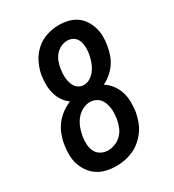

<svg xmlns="http://www.w3.org/2000/svg" viewBox="-182 -845 863 955"><g transform="rotate(-30 250.0 -367.5)"><path d="M205 8Q177 8 149.5 2Q122 -4 99.5 -18.5Q77 -33 61 -55Q45 -77 36.5 -102.5Q28 -128 27.5 -156.5Q27 -185 32 -214Q36 -241 46 -267.5Q56 -294 73 -317Q90 -340 113.5 -357.5Q137 -375 164 -386Q144 -400 130 -421Q116 -442 109.5 -466Q103 -490 102.5 -516Q102 -542 106 -569Q112 -603 128 -636.5Q144 -670 171.5 -695Q199 -720 234 -731.5Q269 -743 304 -743Q304 -743 304 -743Q304 -743 304 -743Q331 -743 356.5 -737Q382 -731 403 -717Q424 -703 438 -682Q452 -661 459.5 -636.5Q467 -612 467.5 -585.5Q468 -559 463 -532Q459 -508 451 -484.5Q443 -461 428.5 -440Q414 -419 394 -402Q374 -385 351 -374Q374 -360 390.5 -338Q407 -316 415.5 -290Q424 -264 424.5 -235Q425 -206 421 -177Q416 -152 407.5 -127.5Q399 -103 384 -81.5Q369 -60 348.5 -42Q328 -24 304 -13Q280 -2 255 3Q230 8 205 8ZM266 -422Q286 -422 304.5 -434.5Q323 -447 335 -465Q347 -483 353.5 -503Q360 -523 364 -542Q366 -555 366.5 -568Q367 -581 365.5 -593.5Q364 -606 359.5 -617.5Q355 -629 347 -637.5Q339 -646 327 -650.5Q315 -655 303 -655Q284 -655 266 -646.5Q248 -638 235 -623Q222 -608 215 -589.5Q208 -571 205 -553Q203 -539 202 -524.5Q201 -510 202.5 -496.5Q204 -483 208 -469.5Q212 -456 219.5 -445.5Q227 -435 239 -428.5Q251 -422 266 -422ZM207 -80Q228 -80 249 -88.5Q270 -97 286 -113.5Q302 -130 310 -151Q318 -172 322 -193Q324 -209 325 -225Q326 -241 323.5 -256.5Q321 -272 316 -286Q311 -300 301 -311Q291 -322 277 -328Q263 -334 247 -334Q247 -334 247 -334Q247 -334 247 -334Q224 -334 202.5 -322Q181 -310 166 -290.5Q151 -271 143 -248.5Q135 -226 131 -203Q128 -181 129 -159.5Q130 -138 139 -119.5Q148 -101 166.5 -90.5Q185 -80 207 -80Z"/></g></svg>

Font: Iosevka SS04 Semibold Oblique
Style: Regular
Weight: 600
Italic angle: -9°
Monospace: yes
Designer: Belleve Invis
Foundry: Belleve Invis
Version: Version 19.0.0; ttfautohint (v1.8.4)